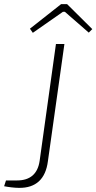

<svg xmlns="http://www.w3.org/2000/svg" viewBox="-25 -903 467 930"><path d="M300 -883H271L120 -764L134 -744L280 -846H289L405 -745L422 -762ZM287 -690H246L167 -124C158 -61 121 -29 58 -29H4L-5 -1C14 3 46 7 67 7C149 8 196 -36 207 -122Z"/></svg>

Font: Exo 2 Extra Light
Style: Italic
Weight: 250
Italic angle: -8°
Designer: Natanael Gama
Version: Version 1.001;PS 001.001;hotconv 1.0.88;makeotf.lib2.5.64775